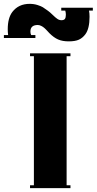

<svg xmlns="http://www.w3.org/2000/svg" viewBox="-91 -977 502 997"><path d="M-70.8 -779.8V-794.9H-48.8Q-50.8 -810.5 -50.8 -825.2Q-50.8 -883.3 -26.9 -915Q5.4 -957 63 -957Q85 -957 104 -950.9Q123 -944.8 131.8 -939.2Q140.6 -933.6 158.2 -920.9Q168.5 -913.6 182.6 -899.7Q196.8 -885.7 206.8 -878.9Q216.8 -872.1 228 -872.1Q241.2 -872.1 246.1 -878.9Q251 -885.7 251 -900.9Q251 -910.2 248 -921.9H227.1V-937H391.1V-921.9H371.1Q374 -908.7 374 -890.1Q374 -828.1 352.1 -798.8Q337.9 -779.8 318.6 -771Q299.3 -762.2 266.1 -762.2Q233.4 -762.2 210.9 -772Q188.5 -781.7 165 -805.2Q163.1 -807.6 157.2 -813.7Q151.4 -819.8 148.9 -822.5Q146.5 -825.2 141.1 -830.1Q135.7 -835 132.3 -837.2Q128.9 -839.4 124 -842Q119.1 -844.7 114.5 -845.9Q109.9 -847.2 105 -847.2Q66.9 -847.2 66.9 -813Q66.9 -802.7 70.8 -794.9H92.8V-779.8ZM64.9 0V-15.1H85V-685.1H64.9V-700.2H274.9V-685.1H254.9V-15.1H274.9V0Z"/></svg>

Font: Copperplate CC
Style: Bold
Weight: 700
Designer: indestructible type*
Foundry: Cowboy Collective
Version: Version 1.000